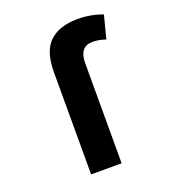

<svg xmlns="http://www.w3.org/2000/svg" viewBox="-138 -870 877 975"><g transform="rotate(-20 300.0 -382.5)"><path d="M187 0H352V-540Q352 -630 423 -630Q459 -630 494 -617L526 -741Q463 -765 392 -765Q293 -765 240 -715.5Q187 -666 187 -552Z"/></g></svg>

Font: Noto Sans Mono Extra
Style: Regular
Weight: 800
Designer: Monotype Design Team
Foundry: Monotype Imaging Inc.
Version: Version 1.900